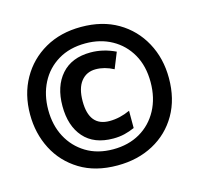

<svg xmlns="http://www.w3.org/2000/svg" viewBox="-80 -690 690 666"><g transform="rotate(-15 265.0 -356.5)"><path d="M264 -108Q185 -108 129.5 -142Q74 -176 45 -232.5Q16 -289 16 -357Q16 -429 47.5 -485Q79 -541 135 -573Q191 -605 265 -605Q341 -605 396.5 -572.5Q452 -540 483 -483Q514 -426 514 -355Q514 -280 482 -224.5Q450 -169 393.5 -138.5Q337 -108 264 -108ZM264 -166Q319 -166 360.5 -190Q402 -214 425.5 -257.5Q449 -301 449 -358Q449 -416 425 -458Q401 -500 359.5 -523Q318 -546 265 -546Q208 -546 166.5 -521Q125 -496 103 -453Q81 -410 81 -356Q81 -301 103.5 -258.5Q126 -216 167 -191Q208 -166 264 -166ZM274 -202Q205 -202 168.5 -243.5Q132 -285 132 -356Q132 -427 169 -469Q206 -511 274 -511Q319 -511 363 -490L340 -433Q308 -450 276 -450Q243 -450 223.5 -425.5Q204 -401 204 -354Q204 -264 277 -264Q314 -264 351 -281V-219Q333 -211 314.5 -206.5Q296 -202 274 -202Z"/></g></svg>

Font: Noto Sans Mono Condensed
Style: Bold
Weight: 700
Width: 3
Designer: Monotype Design Team
Foundry: Monotype Imaging Inc.
Version: Version 2.014